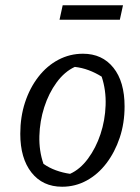

<svg xmlns="http://www.w3.org/2000/svg" viewBox="-20 -700 530 729"><path d="M216 9Q142 9 99.5 -45Q57 -99 57 -192Q57 -256 75 -311Q93 -366 125.5 -408Q158 -450 201.5 -473Q245 -496 295 -496Q368 -496 410.5 -443Q453 -390 453 -296Q453 -232 434.5 -177Q416 -122 384 -80Q352 -38 309 -14.5Q266 9 216 9ZM246 -40Q284 -57 314 -97.5Q344 -138 361.5 -190.5Q379 -243 381 -300.5Q383 -358 366 -409Q342 -424 316.5 -433.5Q291 -443 264 -446Q225 -428 195 -387Q165 -346 148 -293Q131 -240 129.5 -183.5Q128 -127 145 -78Q166 -63 192 -53.5Q218 -44 246 -40ZM206 -625 218 -680H447L435 -625Z"/></svg>

Font: Piazzolla Thin
Style: Italic
Weight: 400
Italic angle: -11.3°
Version: Version 2.005